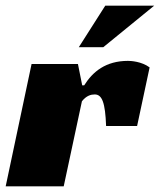

<svg xmlns="http://www.w3.org/2000/svg" viewBox="-30 -655 562 675"><path d="M-10 0H194L258 -299C274 -319 290 -323 303 -323C329 -323 340 -294 343 -212H452L496 -418C468 -439 430 -441 420 -441C342 -441 296 -403 266 -355H259L244 -430H81ZM333 -489 512 -635H340L247 -489Z"/></svg>

Font: Racing Sans One
Style: Regular
Weight: 400
Designer: Pablo Impallari, Rodrigo Fuenzalida
Foundry: Pablo Impallari, Rodrigo Fuenzalida
Version: Version 1.001